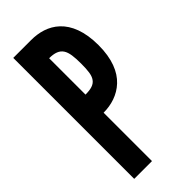

<svg xmlns="http://www.w3.org/2000/svg" viewBox="-237 -780 825 825"><g transform="rotate(-45 176.0 -367.5)"><path d="M40 -735H148C195 -735 242 -723 278 -689C314 -655 338 -599 338 -515C338 -431 314 -376 278 -342C242 -308 195 -294 148 -294V0H40ZM148 -404C181 -404 202 -410 214 -427C226 -443 229 -470 229 -511C229 -552 226 -581 214 -599C202 -617 181 -625 148 -625Z"/></g></svg>

Font: League Gothic
Style: Regular
Weight: 400
Designer: The League of Moveable Type
Version: Version 1.560;PS 001.560;hotconv 1.0.56;makeotf.lib2.0.21325